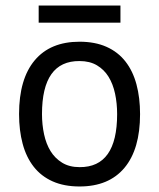

<svg xmlns="http://www.w3.org/2000/svg" viewBox="-20 -663 576 695"><path d="M49 0ZM49 -250Q49 -377 105.5 -444.5Q162 -512 268 -512Q324 -512 365.5 -493.5Q407 -475 434 -440.5Q461 -406 474 -357.5Q487 -309 487 -250Q487 -123 430.5 -55.5Q374 12 268 12Q212 12 170.5 -6.5Q129 -25 102 -59.5Q75 -94 62 -142.5Q49 -191 49 -250ZM132 -250Q132 -212 139.5 -177Q147 -142 163 -116Q179 -90 205 -74Q231 -58 268 -58Q404 -57 404 -250Q404 -289 396.5 -324Q389 -359 373 -385Q357 -411 331 -426.5Q305 -442 268 -442Q132 -443 132 -250ZM120 -643H416V-581H120Z"/></svg>

Font: PT Sans
Style: Regular
Weight: 400
Version: Version 2.003W OFL; ttfautohint (v1.6)